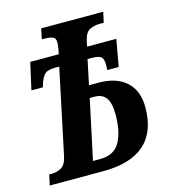

<svg xmlns="http://www.w3.org/2000/svg" viewBox="-107 -802 800 890"><g transform="rotate(-15 293.0 -357.0)"><path d="M22 0 33 -50H42Q68 -50 90 -61.5Q112 -73 121 -113L207 -521H188Q152 -521 138.5 -508.5Q125 -496 115 -468L109 -448H54L83 -577H220L225 -604Q232 -642 221.5 -653Q211 -664 172 -664H162L172 -714H470L459 -664H439Q413 -664 391 -653Q369 -642 360 -598L356 -577H496L473 -448H418L419 -468Q420 -496 410 -508.5Q400 -521 364 -521H343L318 -402H364Q449 -402 496.5 -359Q544 -316 544 -236Q544 -118 477 -59Q410 0 280 0ZM279 -58Q347 -58 374.5 -107.5Q402 -157 402 -239Q402 -295 384 -319.5Q366 -344 329 -344H306L245 -58Z"/></g></svg>

Font: Noto Serif ExtraCondensed
Style: Bold Italic
Weight: 700
Width: 2
Italic angle: -12°
Designer: Monotype Design Team
Foundry: Monotype Imaging Inc.
Version: Version 2.013; ttfautohint (v1.8.4.7-5d5b)